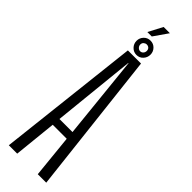

<svg xmlns="http://www.w3.org/2000/svg" viewBox="-294 -860 858 858"><g transform="rotate(45 135.0 -431.5)"><path d="M15.5 0H68.5L89.5 -203.5H178L198.5 0H252L175 -676H92ZM92.5 -243 133 -637.5H134.5L175 -243ZM133 -688.5Q152 -688.5 164.5 -702Q177 -715.5 177 -734Q177 -752 164.5 -765.2Q152 -778.5 133 -778.5Q114 -778.5 101.5 -765.2Q89 -752 89 -734Q89 -715 102 -701.8Q115 -688.5 133 -688.5ZM133 -712Q125.5 -712 119 -718.5Q112.5 -725 112.5 -734Q112.5 -743.5 119 -749Q125.5 -754.5 133 -754.5Q142 -754.5 147.8 -749Q153.5 -743.5 153.5 -734Q153.5 -725 147.8 -718.5Q142 -712 133 -712ZM95.5 -795.5H123.5L170.5 -863H131Z"/></g></svg>

Font: Anybody ExtraCondensed Light
Style: Regular
Weight: 300
Width: 2
Version: Version 1.113;gftools[0.9.25]